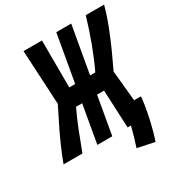

<svg xmlns="http://www.w3.org/2000/svg" viewBox="-240 -832 1064 1127"><g transform="rotate(-30 291.5 -268.5)"><path d="M182.6 0 227.5 -256.3H186Q157.2 -195.3 133.5 -135.7Q109.9 -76.2 81.5 0H-46.4Q-28.3 -48.3 -9.3 -92.8Q9.8 -137.2 35.9 -191.7Q62 -246.1 102.1 -325.2L82.5 -693.4H207.5L208.5 -374.5H248.5L304.7 -693.4H405.8L349.6 -374.5H384.8Q450.2 -510.7 504.4 -693.4H628.4Q612.3 -632.3 586.4 -565.4Q560.5 -498.5 532.2 -436Q503.9 -373.5 480.5 -325.2L500.5 -119.1H546.4Q544.9 -92.3 538.8 -55.4Q532.7 -18.6 523.9 21.2Q515.1 61 505.4 96.4Q495.6 131.8 487.3 155.8L372.1 131.8Q396.5 58.1 410.2 0H387.7L376 -256.3H328.6L283.7 0Z"/></g></svg>

Font: CaskaydiaCove NFP
Style: Bold Italic
Weight: 700
Italic angle: -10°
Designer: Aaron Bell
Foundry: Saja Typeworks
Version: Version 2111.001; VTT 6.35;Nerd Fonts 3.1.1